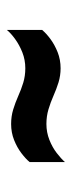

<svg xmlns="http://www.w3.org/2000/svg" viewBox="148 -570 202 537"><g transform="rotate(90 248.5 -302.0)"><path d="M64.2 -220.6V-319.3Q73.7 -330.7 89.6 -342.5Q105.5 -354.3 126.5 -362.7Q147.4 -371 171.6 -371Q191.8 -371 210.9 -365.2Q229.9 -359.3 248.3 -351.1Q266.8 -342.9 286.2 -337.1Q305.7 -331.3 327.1 -331.3Q350.5 -331.3 371.6 -339.6Q392.6 -347.9 408.5 -360.2Q424.5 -372.6 433.7 -383V-284.3Q425.3 -273.9 409.1 -261.5Q393 -249.2 372.1 -240.9Q351.3 -232.6 327.1 -232.6Q305.9 -232.6 286.8 -238.4Q267.8 -244.2 249.3 -252.4Q230.9 -260.7 212 -266.5Q193 -272.3 171.4 -272.3Q148 -272.3 127 -264Q106.1 -255.7 89.8 -243.8Q73.4 -232 64.2 -220.6Z"/></g></svg>

Font: Archivo SemiBold ExtraCondensed
Style: Regular
Weight: 600
Width: 2
Version: Version 2.001